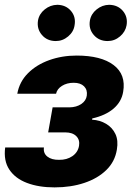

<svg xmlns="http://www.w3.org/2000/svg" viewBox="-25 -790 561 820"><path d="M-2.9 -160.2H162.6Q159.2 -135.7 177.2 -121.3Q195.3 -106.9 227.5 -107.4Q260.3 -106.9 283.9 -123Q307.6 -139.2 312.5 -167Q316.9 -192.4 300.8 -208.5Q284.7 -224.6 253.9 -224.6H180.7L199.7 -331.5H272Q301.8 -332 322.3 -345.9Q342.8 -359.9 345.7 -381.8Q349.1 -406.2 334 -421.4Q318.8 -436.5 289.6 -436.5Q260.7 -436.5 239.7 -423.3Q218.8 -410.2 214.4 -389.6H48.8Q58.1 -440.9 94.5 -477.3Q130.9 -513.7 185.3 -533.2Q239.7 -552.7 302.2 -552.7Q406.7 -552.7 460.2 -512.2Q513.7 -471.7 501 -397.9Q494.1 -355.5 460 -326.2Q425.8 -296.9 369.1 -284.2L368.2 -278.8Q401.9 -276.9 428.2 -261.2Q454.6 -245.6 467.8 -218Q481 -190.4 474.1 -150.9Q465.8 -99.6 429 -63.7Q392.1 -27.8 335 -8.8Q277.8 10.3 208 10.3Q140.1 10.3 90.1 -8.8Q40 -27.8 14.9 -65.7Q-10.3 -103.5 -2.9 -160.2ZM213.4 -614.7Q176.3 -614.7 154.1 -640.6Q131.8 -666.5 137.2 -702.1Q142.1 -730.5 166 -749.8Q189.9 -769 219.7 -769.5Q256.3 -769 278.1 -743.4Q299.8 -717.8 293.5 -682.1Q289.6 -654.3 266.1 -634.5Q242.7 -614.7 213.4 -614.7ZM434.6 -614.7Q397.9 -614.7 375.5 -640.6Q353 -666.5 358.9 -702.1Q363.8 -730.5 387.7 -749.8Q411.6 -769 440.9 -769.5Q478 -769 499.8 -743.4Q521.5 -717.8 515.6 -682.1Q510.7 -654.3 487.5 -634.5Q464.4 -614.7 434.6 -614.7Z"/></svg>

Font: Inter Tight ExtraBold
Style: Italic
Weight: 800
Italic angle: -9.39999°
Designer: Rasmus Andersson
Foundry: rsms
Version: Version 3.004